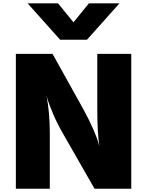

<svg xmlns="http://www.w3.org/2000/svg" viewBox="-20 -1110 889 1165"><path d="M76.2 35.2V-783.2H298.8L486.3 -446.3Q521.5 -381.8 545.9 -325.7Q570.3 -269.5 576.2 -246.1L583 -221.7Q570.3 -304.7 570.3 -447.3V-783.2H776.4V35.2H553.7L360.4 -302.7Q327.1 -360.4 302.7 -418Q278.3 -475.6 269.5 -503.9L261.7 -533.2Q282.2 -426.8 282.2 -302.7V35.2ZM147.5 -1089.8H332L425.8 -974.6L519.5 -1089.8H705.1L507.8 -869.1H344.7Z"/></svg>

Font: GenEi M Gothic v2 Black
Style: Regular
Weight: 900
Version: Version 2.0